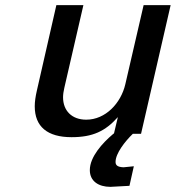

<svg xmlns="http://www.w3.org/2000/svg" viewBox="-20 -520 683 746"><path d="M115 -107C115 -28 164 13 258 13C340 13 389 -10 438 -65L423 -2L418 2C379 35 329 89 329 141C329 184 363 206 409 206L483 202L500 126L460 130C435 129 429 121 429 109C429 76 466 29 496 0H528L643 -500H538L467 -193C450 -119 390 -55 315 -55C259 -55 225 -90 225 -142C225 -153 227 -166 230 -179L304 -500H199L123 -167C118 -145 115 -125 115 -107Z"/></svg>

Font: Perun Medium Italic
Style: Regular
Weight: 500
Italic angle: -12°
Foundry: Copyright (c) Stefan Peev, Context Ltd, 2016
Version: Version 1.026